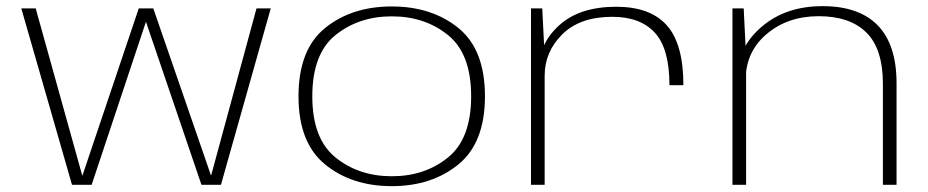

<svg xmlns="http://www.w3.org/2000/svg" viewBox="-20 -616 3094 640"><path d="M220 0H285.5L466.5 -543.5L651.5 0H716.5L882.5 -588H835L684 -32H683L491 -588H442.5L255 -31.5H254L99 -588H51Z M1286 4.5Q1419 4.5 1507.8 -67.8Q1596.5 -140 1596.5 -295Q1596.5 -451 1507.8 -522.8Q1419 -594.5 1286 -594.5Q1152.5 -594.5 1063.8 -522.8Q975 -451 975 -295Q975 -140 1063.8 -67.8Q1152.5 4.5 1286 4.5ZM1286 -28.5Q1176 -28.5 1098.5 -91Q1021 -153.5 1021 -295Q1021 -437 1098.5 -499.2Q1176 -561.5 1286 -561.5Q1396 -561.5 1473.2 -499.2Q1550.5 -437 1550.5 -295Q1550.5 -153.5 1473.2 -91Q1396 -28.5 1286 -28.5Z M2211.5 -332H2258Q2258 -469.5 2202.8 -531.5Q2147.5 -593.5 2034 -593.5Q1912.5 -593.5 1844.5 -532.2Q1776.5 -471 1776.5 -385.5L1795.5 -363.5Q1795.5 -443.5 1854.5 -501.8Q1913.5 -560 2021 -560Q2114 -560 2162.8 -507Q2211.5 -454 2211.5 -332ZM1750 0H1795.5V-430L1787.5 -588H1750Z M2421.5 0H2467V-425L2459 -588H2421.5ZM2923 0H2968.5V-338Q2968.5 -467 2906 -531.2Q2843.5 -595.5 2722 -595.5Q2601.5 -595.5 2522.5 -529.8Q2443.5 -464 2443.5 -381L2465.5 -349Q2465.5 -443.5 2535.8 -502.8Q2606 -562 2709 -562Q2813 -562 2868 -507.5Q2923 -453 2923 -336.5Z"/></svg>

Font: Anybody Expanded ExtraLight
Style: Regular
Weight: 250
Width: 7
Version: Version 1.113;gftools[0.9.25]